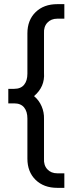

<svg xmlns="http://www.w3.org/2000/svg" viewBox="-20 -765 357 925"><path d="M112 -1V-194Q112 -228 96 -247.5Q80 -267 48 -267H20V-337H48Q80 -337 96 -356.5Q112 -376 112 -410V-604Q112 -668 151.5 -706.5Q191 -745 256 -745H290V-675H256Q226 -675 208 -655.5Q190 -636 192 -604V-414Q197 -347 144 -302Q168 -282 180.5 -253Q193 -224 192 -192V-1Q190 31 208 50.5Q226 70 256 70H290V140H256Q191 140 151.5 101.5Q112 63 112 -1Z"/></svg>

Font: Eudoxus Sans
Style: Regular
Weight: 400
Designer: Stijn de Vries
Foundry: tokotype
Version: Version 2.005